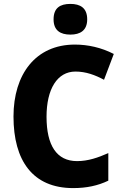

<svg xmlns="http://www.w3.org/2000/svg" viewBox="-20 -952 630 982"><path d="M340 -932C288 -932 254 -912 254 -853C254 -796 289 -775 340 -775C390 -775 426 -796 426 -853C426 -912 390 -932 340 -932ZM366 -586C420 -586 467 -568 512 -544L562 -676C498 -709 429 -724 363 -724C162 -724 49 -572 49 -356C49 -131 147 10 354 10C422 10 480 -2 534 -28V-169C482 -146 431 -128 374 -128C270 -128 218 -208 218 -355C218 -497 273 -586 366 -586Z"/></svg>

Font: Noto Sans Myanmar UI SemiCondensed ExtraBold
Style: Regular
Weight: 800
Width: 4
Designer: Monotype Design Team
Foundry: Monotype Imaging Inc.
Version: Version 2.103